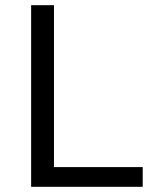

<svg xmlns="http://www.w3.org/2000/svg" viewBox="-20 -720 620 740"><path d="M530 -76V0H100V-700H188V-76Z"/></svg>

Font: Fivo Sans Modern
Style: Regular
Weight: 400
Designer: Alexander Slobzheninov
Foundry: Alexander Slobzheninov
Version: 1.0